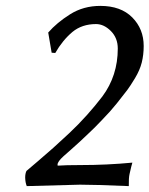

<svg xmlns="http://www.w3.org/2000/svg" viewBox="-20 -630 510 655"><path d="M307.6 -547.9Q259.8 -547.9 227.1 -521Q193.4 -492.7 168.5 -449.2L156.2 -450.2L144.5 -519Q173.8 -552.7 219.2 -581.3Q264.6 -609.9 322.3 -609.9Q392.1 -609.9 431.2 -570.6Q470.2 -531.2 470.2 -473.1Q470.2 -442.9 463.6 -416.7Q457 -390.6 440.7 -363.5Q424.3 -336.4 414.1 -322.8Q403.8 -309.1 378.9 -277.8Q367.2 -263.2 355 -249.5Q342.8 -235.8 327.1 -219.7Q311.5 -203.6 302.7 -194.6Q293.9 -185.5 273.9 -167Q253.9 -148.4 249.3 -144Q244.6 -139.6 221.2 -118.7Q197.8 -97.7 196.8 -97.2Q176.3 -78.6 176.3 -68.4Q176.3 -66.4 176.8 -64.9Q203.1 -66.9 254.9 -66.9Q344.2 -66.9 431.6 -75.2Q429.2 -68.8 421.9 -36.1Q418.9 -22.9 419.4 4.9Q305.7 0 252.9 0Q248.5 0 71.3 4.9Q66.4 -6.8 65.9 -23.9Q65.9 -38.1 70.3 -46.9Q77.6 -53.2 108.4 -79.3Q139.2 -105.5 161.6 -125.5Q184.1 -145.5 215.8 -175.3Q247.6 -205.1 276.4 -237.3Q305.2 -269.5 329.1 -300.8Q381.8 -371.6 381.8 -464.4Q381.8 -500.5 358.2 -524.2Q334.5 -547.9 307.6 -547.9Z"/></svg>

Font: Linux Biolinum O
Style: Italic
Weight: 400
Italic angle: -12°
Designer: Philipp H. Poll
Foundry: Philipp H. Poll
Version: Version 1.1.3